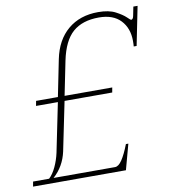

<svg xmlns="http://www.w3.org/2000/svg" viewBox="-83 -779 755 849"><g transform="rotate(-10 294.0 -355.0)"><path d="M1 -22H73Q91 -39 104.5 -68Q118 -97 125 -129L170 -349H72L76 -371H174L207 -535Q224 -619 278 -664.5Q332 -710 414 -710Q462 -710 491.5 -694.5Q521 -679 535.5 -665Q550 -651 552 -651Q561 -651 564 -667L572 -707H591L556 -533H543Q544 -541 544 -558Q544 -615 510.5 -650.5Q477 -686 413 -686Q339 -686 296 -648.5Q253 -611 235 -524L204 -371H418L414 -349H200L155 -130Q141 -65 93 -22H369Q385 -22 401 -46Q417 -70 434 -114H445L414 0H-3Z"/></g></svg>

Font: Taviraj Thin
Style: Italic
Weight: 250
Italic angle: -12°
Designer: Katatrad Team
Foundry: CadsonDemak
Version: Version 1.001